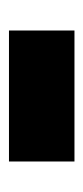

<svg xmlns="http://www.w3.org/2000/svg" viewBox="101 -499 186 428"><g transform="rotate(90 194.0 -285.0)"><path d="M48 -358H340V-212H48Z"/></g></svg>

Font: Idrija
Style: Regular
Weight: 800
Designer: Julieta Ulanovsky
Foundry: Julieta Ulanovsky
Version: Version 7.200